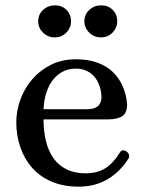

<svg xmlns="http://www.w3.org/2000/svg" viewBox="-20 -687 542 719"><path d="M306 -278Q330 -278 344 -287.5Q358 -297 360 -320Q360 -341 354 -361Q348 -381 336 -396.5Q324 -412 306 -421Q288 -430 264 -430Q213 -430 180 -390Q147 -350 143 -278ZM461 -93Q430 -44 383 -16Q336 12 275 12Q217 12 173 -7Q129 -26 100 -59Q71 -92 56 -136Q41 -180 41 -229Q41 -272 56.5 -314.5Q72 -357 101 -390.5Q130 -424 171 -444.5Q212 -465 264 -465Q310 -465 344.5 -452.5Q379 -440 402.5 -417.5Q426 -395 439.5 -364Q453 -333 456 -297Q456 -262 436.5 -251Q417 -240 386 -240H143Q143 -196 152 -159Q161 -122 180 -95Q199 -68 229 -53Q259 -38 301 -38Q343 -38 373 -56Q403 -74 431 -119Q439 -129 453 -120Q461 -115 463 -107Q465 -99 461 -93ZM186 -667Q212 -667 229 -650Q246 -633 246 -607Q246 -583 228.5 -565Q211 -547 185 -547Q159 -547 141 -565Q123 -583 123 -607Q123 -633 141.5 -650Q160 -667 186 -667ZM359 -667Q385 -667 402 -650Q419 -633 419 -607Q419 -583 401.5 -565Q384 -547 358 -547Q332 -547 314 -565Q296 -583 296 -607Q296 -633 314.5 -650Q333 -667 359 -667Z"/></svg>

Font: Alice
Style: Regular
Weight: 400
Designer: Cyreal (www.cyreal.org)
Foundry: Cyreal (www.cyreal.org)
Version: Version 1.010